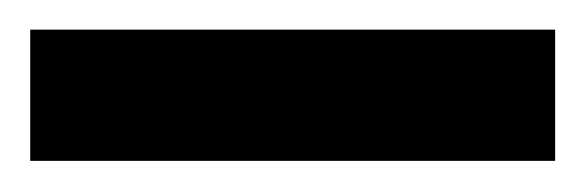

<svg xmlns="http://www.w3.org/2000/svg" viewBox="-20 154 387 127"><path d="M0 260.4V173.6H347.2V260.4Z"/></svg>

Font: 8-bit Operator+
Style: Regular
Weight: 400
Designer: GrandChaos9000
Foundry: Grand Chaos Productions
Version: Version 1.2.0 - April 24, 2014